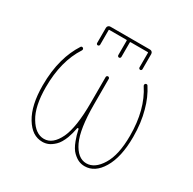

<svg xmlns="http://www.w3.org/2000/svg" viewBox="-204 -1200 1409 1400"><g transform="rotate(30 500.0 -500.0)"><path d="M679.7 -12.7Q653.3 -12.7 629.9 -22.5Q606.4 -32.2 579.6 -57.6Q552.7 -83 532.2 -137.7Q516.6 -177.7 506.8 -225.6Q505.9 -229.5 501 -229.5Q496.1 -229.5 495.1 -225.6Q486.3 -177.7 471.7 -137.7Q450.2 -83 423.3 -57.6Q396.5 -32.2 373 -22.5Q349.6 -12.7 323.2 -12.7Q280.3 -12.7 244.1 -36.1Q209 -59.6 179.7 -107.4Q121.1 -204.1 121.1 -371.1Q121.1 -492.2 148.4 -590.8Q172.9 -679.7 219.7 -752Q222.7 -756.8 228 -757.3Q233.4 -757.8 238.3 -754.9Q248 -746.1 241.2 -734.4Q147.5 -590.8 147.5 -371.1Q147.5 -210 200.2 -124Q252 -37.1 323.2 -37.1Q396.5 -37.1 443.4 -134.8Q488.3 -230.5 488.3 -436.5V-653.3Q488.3 -658.2 492.2 -662.1Q496.1 -666 501.5 -666Q506.8 -666 510.7 -662.1Q514.6 -658.2 514.6 -653.3V-436.5Q514.6 -230.5 559.6 -134.8Q606.4 -37.1 679.7 -37.1Q751 -37.1 803.7 -124Q856.4 -210 856.4 -371.1Q856.4 -590.8 761.7 -734.4Q754.9 -746.1 764.6 -754.9Q769.5 -757.8 774.9 -757.3Q780.3 -756.8 783.2 -752Q830.1 -679.7 853.5 -590.8Q880.9 -494.1 880.9 -375Q880.9 -204.1 822.3 -107.4Q793.9 -59.6 757.8 -36.1Q722.7 -12.7 679.7 -12.7ZM667 -836.9V-960Q667 -963.9 663.1 -963.9H519.5Q514.6 -963.9 514.6 -960V-837.9Q514.6 -832 510.7 -828.1Q506.8 -824.2 501.5 -824.2Q496.1 -824.2 492.2 -828.1Q488.3 -832 488.3 -837.9V-960Q488.3 -963.9 483.4 -963.9H339.8Q335.9 -963.9 335.9 -960V-836.9Q335.9 -832 332 -828.1Q328.1 -824.2 322.8 -824.2Q317.4 -824.2 314 -828.1Q310.5 -832 310.5 -836.9V-963.9Q310.5 -974.6 317.4 -981.4Q324.2 -988.3 335 -988.3H668Q678.7 -988.3 685.5 -981.4Q692.4 -974.6 692.4 -963.9V-836.9Q692.4 -832 689 -828.1Q685.5 -824.2 680.2 -824.2Q674.8 -824.2 670.9 -828.1Q667 -832 667 -836.9Z"/></g></svg>

Font: Rounded-L Mgen+ 2m thin
Style: Regular
Weight: 100
Designer: [Source Han Sans]
Ryoko NISHIZUKA  (kana & ideographs); Paul D. Hunt (Latin, Greek & Cyrillic); Wenlong ZHANG  (bopomofo
Version: Version 1.059.20150602